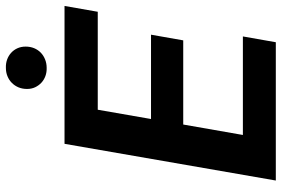

<svg xmlns="http://www.w3.org/2000/svg" viewBox="-171 -777 948 646"><g transform="rotate(-90 303.0 -454.0)"><path d="M490.2 -311.5H207L171.9 -110.8H503.4L483.9 0H18.6L142.1 -710.9H606L586.4 -599.1H256.8L225.6 -419.9H509.3ZM326.7 -836.9Q326.7 -852.5 332 -865.5Q337.4 -878.4 346.9 -887.9Q356.4 -897.5 369.4 -902.8Q382.3 -908.2 397.9 -908.2Q412.6 -908.7 425.5 -904.1Q438.5 -899.4 448.2 -890.6Q458 -881.8 463.6 -869.4Q469.2 -856.9 469.2 -841.8Q469.2 -826.2 463.9 -813.2Q458.5 -800.3 449 -791Q439.5 -781.7 426.3 -776.4Q413.1 -771 397.9 -771Q383.3 -770.5 370.4 -775.1Q357.4 -779.8 347.9 -788.6Q338.4 -797.4 332.5 -809.6Q326.7 -821.8 326.7 -836.9Z"/></g></svg>

Font: Roboto Mono
Style: Bold Italic
Weight: 700
Designer: Google
Version: Version 2.000985; 2015; ttfautohint (v1.3)